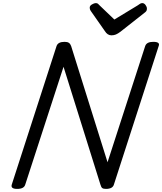

<svg xmlns="http://www.w3.org/2000/svg" viewBox="-20 -1205 1046 1239"><path d="M91 14Q47 14 56 -14L345 -908Q350 -922 363 -928.5Q376 -935 397 -935Q415 -935 424.5 -928.5Q434 -922 439 -908L674 -158L917 -908Q922 -922 935 -928.5Q948 -935 969 -935Q1015 -935 1004 -908L715 -14Q711 0 698 7Q685 14 664 14Q648 14 640.5 9Q633 4 628 -14L390 -774L143 -14Q139 0 126 7Q113 14 91 14ZM898 -1185Q910 -1185 919 -1173Q928 -1161 928 -1150Q928 -1140 925 -1135Q922 -1130 917 -1126L757 -1000Q741 -988 728 -982.5Q715 -977 699 -977Q686 -977 675.5 -984Q665 -991 657 -1004L566 -1134Q561 -1142 560 -1147Q559 -1152 559 -1156Q559 -1168 573.5 -1176.5Q588 -1185 598 -1185Q608 -1185 613 -1180Q618 -1175 624 -1169L718 -1079L868 -1170Q875 -1174 882 -1179.5Q889 -1185 898 -1185Z"/></svg>

Font: Playwrite DE LA
Style: Regular
Weight: 400
Designer: Veronika Burian, José Scaglione
Foundry: TypeTogether
Version: Version 1.002